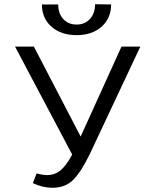

<svg xmlns="http://www.w3.org/2000/svg" viewBox="-20 -878 718 907"><path d="M342 -712Q268 -712 223 -752Q178 -792 178 -857H255Q255 -814 279 -788Q303 -762 342 -762Q381 -762 405 -788.5Q429 -815 429 -858L505 -857Q505 -792 460 -752Q415 -712 342 -712ZM554 -658H643L405 -152Q364 -67 326.5 -29Q289 9 227 9Q181 9 135 -13L153 -59Q181 -51 202 -51Q240 -51 267 -74Q294 -97 321 -148L51 -658H140L361 -233Z"/></svg>

Font: EauTestText Medium
Style: Regular
Weight: 500
Designer: Christian Thalmann (Catharsis Fonts)
Version: Version 0.001;PS 000.001;hotconv 1.0.88;makeotf.lib2.5.64775